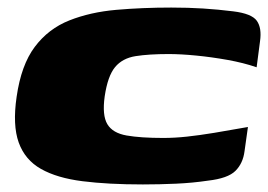

<svg xmlns="http://www.w3.org/2000/svg" viewBox="-20 -482 709 508"><path d="M24 -226Q36 -310 72 -358Q108 -406 163.5 -428Q219 -450 288 -456Q357 -462 433 -462Q478 -462 517.5 -459.5Q557 -457 597 -452Q646 -446 659.5 -427Q673 -408 668 -373L659 -304Q624 -316 582 -323.5Q540 -331 499 -335Q458 -339 426 -339Q374 -339 339 -333.5Q304 -328 284.5 -304.5Q265 -281 257 -227Q250 -177 264 -153.5Q278 -130 315 -123.5Q352 -117 412 -117Q442 -117 474.5 -120.5Q507 -124 546.5 -130.5Q586 -137 636 -146L627 -82Q623 -50 603 -30Q583 -10 530 -4Q490 2 446 4Q402 6 358 6Q266 6 198.5 -2.5Q131 -11 88.5 -35Q46 -59 29.5 -105Q13 -151 24 -226Z"/></svg>

Font: Genos Thin Black
Style: Italic
Weight: 900
Italic angle: -8°
Version: Version 1.010